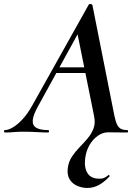

<svg xmlns="http://www.w3.org/2000/svg" viewBox="-58 -657 683 952"><path d="M375 275Q350 275 326 265Q302 255 288 233.5Q274 212 278 177Q282 145 298.5 120Q315 95 336.5 73Q358 51 377 28.5Q396 6 406 -21Q416 -48 408 -84L323 -505L379 -582L130 -129Q107 -88 104.5 -62Q102 -36 121 -24Q140 -12 181 -12Q185 -12 185 -6Q185 0 180 0Q157 0 123.5 -2Q90 -4 58 -4Q29 -4 10.5 -2Q-8 0 -34 0Q-38 0 -38 -6Q-38 -12 -34 -12Q-17 -12 6 -25.5Q29 -39 54.5 -66.5Q80 -94 103 -136L382 -634Q384 -638 391.5 -637Q399 -636 400 -633L509 -84Q515 -55 522.5 -39.5Q530 -24 542 -18Q554 -12 573 -12Q577 -12 577 -6Q577 0 573 0Q548 0 520 -0.5Q492 -1 478 -1Q451 -1 426 17Q401 35 384.5 64.5Q368 94 364 131Q359 176 376.5 202.5Q394 229 434 229Q452 229 461.5 223.5Q471 218 480 211Q482 209 484.5 212.5Q487 216 484 219Q456 248 430 261.5Q404 275 375 275ZM202 -295 218 -323H405L407 -295Z"/></svg>

Font: Cormorant Light
Style: Italic
Weight: 300
Italic angle: -10°
Designer: Christian Thalmann (Catharsis Fonts)
Foundry: Catharsis Fonts
Version: Version 4.000